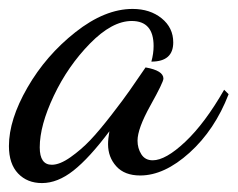

<svg xmlns="http://www.w3.org/2000/svg" viewBox="-46 -363 532 430"><path d="M280 -212Q320 -205 320 -187Q320 -179 291 -127Q262 -75 262 -48Q262 -31 270.5 -17.5Q279 -4 296 -4Q325 -4 369 -45.5Q413 -87 456 -162L466 -152Q435 -72 378.5 -21Q322 30 268 30Q233 30 214.5 9.5Q196 -11 196 -40Q196 -52 199 -69Q154 -9 118.5 19Q83 47 48 47Q15 47 -5.5 25.5Q-26 4 -26 -36Q-26 -95 15.5 -167Q57 -239 123 -291Q189 -343 251 -343Q290 -343 316 -322Q342 -301 342 -268Q342 -225 293 -225Q298 -243 298 -260Q298 -316 249 -316Q205 -316 155.5 -265.5Q106 -215 74.5 -148.5Q43 -82 43 -33Q43 6 70 6Q88 6 112 -11Q136 -28 156 -49Q176 -70 203.5 -105.5Q231 -141 244.5 -160.5Q258 -180 280 -212Z"/></svg>

Font: Dancing Script
Style: Regular
Weight: 400
Designer: Pablo Impallari
Foundry: Pablo Impallari. www.impallari.com
Version: Version 1.002